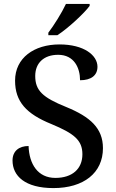

<svg xmlns="http://www.w3.org/2000/svg" viewBox="-20 -951 594 981"><path d="M227 -784V-771H273C329 -807 413 -886 438 -921V-931H317C296 -886 256 -822 227 -784ZM253 10C407 10 506 -67 506 -194C506 -296 441 -354 319 -404C197 -453 160 -489 160 -563C160 -629 204 -671 277 -671C359 -671 389 -604 389 -541C446 -541 478 -566 478 -610C478 -668 410 -724 284 -724C154 -724 57 -655 57 -539C57 -432 114 -369 243 -317C358 -269 401 -235 401 -163C401 -88 349 -42 263 -42C173 -42 129 -113 126 -205C77 -205 44 -179 44 -131C44 -52 108 10 253 10Z"/></svg>

Font: Noto Serif Malayalam Medium
Style: Regular
Weight: 500
Designer: Indian type Foundry, Jelle Bosma, Monotype Design Team
Foundry: Monotype Imaging Inc.
Version: Version 2.104